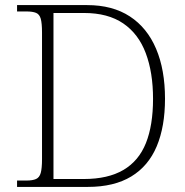

<svg xmlns="http://www.w3.org/2000/svg" viewBox="-20 -734 728 754"><path d="M47 0V-25H84Q108 -25 121.5 -31Q135 -37 140 -55Q145 -73 145 -109V-606Q145 -643 140 -660.5Q135 -678 121.5 -683.5Q108 -689 84 -689H47V-714H322Q422 -714 490 -669.5Q558 -625 593 -542.5Q628 -460 628 -346Q628 -237 595.5 -159.5Q563 -82 495.5 -41Q428 0 325 0ZM309 -31Q404 -31 464.5 -66.5Q525 -102 553 -172Q581 -242 581 -346Q581 -449 552.5 -525Q524 -601 464 -642Q404 -683 310 -683H190V-31Z"/></svg>

Font: Noto Rashi Hebrew ExtraLight
Style: Regular
Weight: 250
Version: Version 1.006